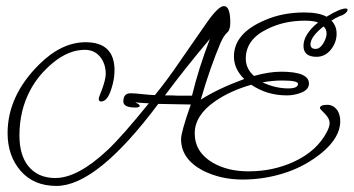

<svg xmlns="http://www.w3.org/2000/svg" viewBox="-20 -530 1164 632"><path d="M166 82Q91 82 48 32.5Q5 -17 5 -92Q5 -214 108 -317Q182 -391 262 -391Q357 -391 357 -298Q357 -270 347 -239Q334 -196 313 -196Q305 -196 305 -205Q305 -209 317 -239Q328 -270 328 -287Q328 -320 309.5 -343Q291 -366 259 -366Q206 -366 154 -323Q131 -304 112.5 -282Q94 -260 80 -234Q44 -167 44 -84Q44 -22 71 14Q103 56 162 56Q236 56 334 -36Q381 -80 470 -190Q466 -190 458 -190.5Q450 -191 437 -192L427 -193H425Q440 -186 440 -182Q440 -176 426 -176Q386 -176 386 -196Q386 -223 410 -223Q423 -223 450 -220Q477 -217 490 -217Q508 -239 530 -268.5Q552 -298 577 -335L661 -456Q699 -510 717 -510Q738 -510 738 -456Q738 -432 729 -424Q722 -418 716.5 -409Q711 -400 706 -389Q690 -351 673.5 -304.5Q657 -258 641 -202Q695 -237 784 -270Q750 -303 750 -344Q750 -421 853 -464Q910 -489 982 -489Q1029 -489 1055 -475Q1099 -502 1118 -502Q1124 -502 1124 -498Q1124 -489 1107 -480Q1100 -478 1094 -475Q1088 -472 1082 -469Q1080 -468 1077.5 -466Q1075 -464 1071 -462Q1088 -445 1088 -419Q1088 -390 1069 -366.5Q1050 -343 1022 -343Q979 -343 979 -379Q979 -417 1027 -456Q1011 -462 984 -462Q914 -462 859 -434Q789 -400 789 -337Q789 -304 816 -280Q866 -294 905 -294Q997 -294 997 -255Q997 -234 969 -224Q947 -216 924 -216Q859 -216 807 -251Q737 -231 687 -196Q621 -150 621 -91Q621 -29 681 6Q730 34 798 34Q878 34 946 3Q1023 -32 1056 -96Q1065 -113 1065 -125Q1065 -140 1049 -156Q1033 -172 1033 -174Q1033 -185 1058 -185Q1076 -185 1090 -168Q1100 -152 1100 -131Q1100 -77 1038 -26Q987 15 927 36Q855 61 778 61Q706 61 647 31Q576 -7 576 -72Q576 -95 608 -186L501 -188Q299 82 166 82ZM1019 -369Q1033 -369 1044 -387Q1055 -405 1055 -420Q1055 -434 1045 -443Q1002 -409 1002 -384Q1002 -369 1019 -369ZM612 -215Q634 -306 671 -402Q632 -356 595 -309.5Q558 -263 523 -216H541Q549 -216 555.5 -215.5Q562 -215 567 -215ZM929 -239Q961 -239 961 -254Q961 -265 908 -265Q879 -265 844 -259Q886 -239 929 -239Z"/></svg>

Font: Petemoss
Style: Regular
Weight: 400
Designer: Robert E. Leuschke
Foundry: Robert E. Leuschke
Version: Version 1.010; ttfautohint (v1.8.3)